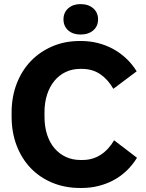

<svg xmlns="http://www.w3.org/2000/svg" viewBox="-20 -914 720 946"><path d="M375.2 12.2H381.6Q425.2 12.2 465.1 2.3Q505 -7.6 540.1 -26.5Q575.2 -45.4 604.1 -73.2Q633 -101 655 -136.6L542.2 -222.8Q529.4 -200.8 512.8 -182.6Q496.2 -164.4 476.9 -151.8Q457.6 -139.2 435.1 -132.5Q412.6 -125.8 387.2 -125.8H375.6Q336.4 -125.8 303.9 -141.1Q271.4 -156.4 247.9 -184.2Q224.4 -212 211.8 -251.5Q199.2 -291 199.2 -340V-359.4Q199.2 -408.8 212.1 -448.3Q225 -487.8 248.3 -515.9Q271.6 -544 303.9 -559.3Q336.2 -574.6 375 -574.6H383.6Q435.2 -574.6 473.7 -548.6Q512.2 -522.6 538.4 -476.4L653.4 -562.6Q631.4 -598.2 601.8 -626Q572.2 -653.8 536.8 -673Q501.4 -692.2 461.5 -702.1Q421.6 -712 379 -712H372.6Q299.4 -712 237.8 -685.6Q176.2 -659.2 131.7 -612.8Q87.2 -566.4 62.2 -501.6Q37.2 -436.8 37.2 -359.4V-340.4Q37.2 -262 61.8 -197.4Q86.4 -132.8 130.9 -86.2Q175.4 -39.6 237.8 -13.7Q300.2 12.2 375.2 12.2ZM376.6 -743.8Q415.6 -743.8 439.4 -764.3Q463.2 -784.9 463.2 -818.5Q463.2 -852.2 439.4 -873Q415.6 -893.8 376.6 -893.8Q339.4 -893.8 316.1 -873Q292.8 -852.2 292.8 -818.5Q292.8 -784.9 316.1 -764.3Q339.4 -743.8 376.6 -743.8Z"/></svg>

Font: Fixel Variable
Style: Regular
Weight: 100
Width: 3
Designer: AlfaBravo + MacPaw
Foundry: Kyrylo Tkachov, Marchela Mozhyna, Serhii Makarenko, Maria Weinstein, Zakhar Kryvoshyya
Version: Version 1.211